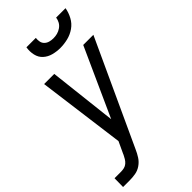

<svg xmlns="http://www.w3.org/2000/svg" viewBox="-306 -811 1097 1097"><g transform="rotate(-45 242.0 -262.5)"><path d="M-16 215 -15 145H38Q50 145 63 142Q76 139 86.5 130Q97 121 104 109Q111 97 117 85V84L151 11L81 -520H163L210 -107L397 -520H479L187 113Q177 136 163.5 157Q150 178 129 192.5Q108 207 84 211Q60 215 37 215ZM293 -600Q263 -600 235 -607.5Q207 -615 186.5 -633.5Q166 -652 159.5 -681Q153 -710 158 -740H234Q232 -724 235 -709.5Q238 -695 248.5 -685Q259 -675 273.5 -671Q288 -667 304 -667Q320 -667 335.5 -671Q351 -675 365.5 -685Q380 -695 388 -709.5Q396 -724 398 -740H474Q469 -710 453.5 -681Q438 -652 411.5 -633.5Q385 -615 354 -607.5Q323 -600 293 -600Z"/></g></svg>

Font: Iosevka Custom
Style: Italic
Weight: 400
Italic angle: -9°
Monospace: yes
Designer: Belleve Invis
Foundry: Belleve Invis
Version: Version 30.3.3; ttfautohint (v1.8.3)